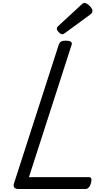

<svg xmlns="http://www.w3.org/2000/svg" viewBox="-20 -1274 726 1294"><path d="M107 0Q62 0 75 -40L376 -973Q381 -987 391 -993.5Q401 -1000 423 -1000Q446 -1000 457 -993Q468 -986 462 -970L175 -80H580Q591 -80 595 -70.5Q599 -61 593 -40Q588 -21 578 -10.5Q568 0 557 0ZM401 -1043Q390 -1043 376.5 -1056.5Q363 -1070 363 -1080Q363 -1084 364.5 -1088Q366 -1092 372 -1098L529 -1243Q534 -1248 538.5 -1251Q543 -1254 549 -1254Q559 -1254 571.5 -1245Q584 -1236 593.5 -1224Q603 -1212 603 -1201Q603 -1194 600.5 -1189Q598 -1184 588 -1176L420 -1053Q414 -1049 409.5 -1046Q405 -1043 401 -1043Z"/></svg>

Font: Playwrite CZ
Style: Regular
Weight: 400
Designer: Veronika Burian, José Scaglione
Foundry: TypeTogether
Version: Version 1.002